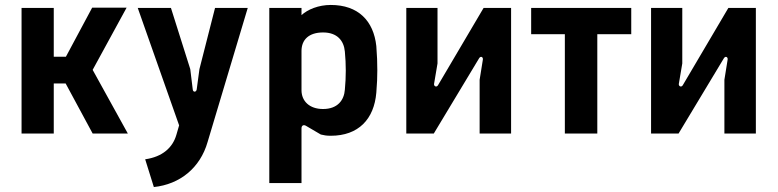

<svg xmlns="http://www.w3.org/2000/svg" viewBox="-20 -539 3139 775"><path d="M67 0H197V-202H245L354 0H496L354 -257L491 -508H352L246 -310H197V-507H67Z M566 104 601 216C706 205 788 139 818 34L980 -507H848L785 -260L774 -178C772 -166 759 -166 758 -178L748 -260L670 -507H536L703 -33L692 5C677 57 636 94 566 104Z M1067 200H1197V-21C1197 -32 1205 -38 1217 -30L1275 4C1288 7 1297 9 1315 9C1427 9 1490 -58 1499 -165C1502 -201 1503 -228 1503 -255C1503 -286 1502 -315 1499 -353C1488 -455 1426 -519 1315 -519C1266 -519 1222 -501 1197 -478V-507H1067ZM1284 -99C1229 -99 1197 -131 1197 -175V-333C1197 -379 1227 -408 1284 -408C1342 -408 1368 -374 1372 -331C1377 -279 1377 -229 1372 -177C1369 -135 1343 -99 1284 -99Z M1620 0H1731L1914 -304C1921 -315 1931 -308 1929 -298L1916 -217V0H2043V-507H1932L1748 -195C1742 -185 1731 -191 1732 -200L1746 -283V-507H1620Z M2260 0H2391V-401H2528V-507H2124V-401H2260Z M2608 0H2719L2902 -304C2909 -315 2919 -308 2917 -298L2904 -217V0H3031V-507H2920L2736 -195C2730 -185 2719 -191 2720 -200L2734 -283V-507H2608Z"/></svg>

Font: Finlandica SemiBold
Style: Regular
Weight: 600
Designer: Niklas Ekholm, Juho Hiilivirta, Jaakko Suomalainen
Foundry: Helsinki Type Studio
Version: Version 2.000;Glyphs 3.2 (3202)